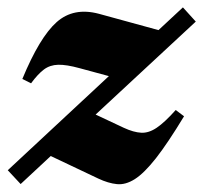

<svg xmlns="http://www.w3.org/2000/svg" viewBox="-32 -476 536 507"><path d="M-11.5 -26.5 255.5 -275 178 -296Q143.5 -305.5 121.8 -305Q100 -304.5 84 -292.5Q68 -280.5 50 -256L27 -267.5Q72.5 -377.5 117.5 -417.5Q162.5 -457.5 229.5 -439.5L386.5 -396.5L451 -456.5L485 -419L220.5 -173.5L295 -138.5Q321 -126.5 341 -125.5Q361 -124.5 382 -138.8Q403 -153 432 -185.5L454 -169Q411 -98 379.8 -58.2Q348.5 -18.5 324 -3Q299.5 12.5 276.8 10.2Q254 8 227.5 -4.5L102 -64L22.5 10Z"/></svg>

Font: Newsreader Text ExtraBold
Style: Italic
Weight: 800
Italic angle: -17°
Designer: Hugues Gentile
Foundry: Production Type
Version: Version 1.001